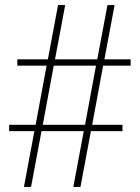

<svg xmlns="http://www.w3.org/2000/svg" viewBox="-20 -734 550 754"><path d="M74 0H102L143 -219H309L268 0H296L337 -219H461V-244H342L385 -476H493V-501H390L430 -714H402L362 -501H196L236 -714H208L168 -501H48V-476H163L120 -244H16V-219H115ZM148 -244 191 -476H357L314 -244Z"/></svg>

Font: Noto Serif SemiCondensed Thin
Style: Regular
Weight: 100
Width: 4
Designer: Monotype Design Team
Foundry: Monotype Imaging Inc.
Version: Version 2.015